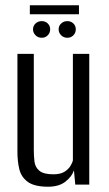

<svg xmlns="http://www.w3.org/2000/svg" viewBox="-20 -699 411 727"><path d="M162 8Q110 8 85 -10.5Q60 -29 53 -59Q46 -89 46 -123V-495H108V-131Q108 -109 110.5 -87.5Q113 -66 129 -52.5Q145 -39 182 -39Q208 -39 223 -48Q238 -57 246 -69.5Q254 -82 256 -92V-495H318V0H265L260 -54Q252 -30 227.5 -11Q203 8 162 8ZM138 -556Q124 -556 114.5 -565.5Q105 -575 105 -588Q105 -601 114.5 -610Q124 -619 138 -619Q152 -619 161 -610Q170 -601 170 -588Q170 -575 161 -565.5Q152 -556 138 -556ZM235 -556Q221 -556 211.5 -565.5Q202 -575 202 -588Q202 -601 211.5 -610Q221 -619 235 -619Q249 -619 258 -610Q267 -601 267 -588Q267 -575 258 -565.5Q249 -556 235 -556ZM93 -645V-679H279V-645Z"/></svg>

Font: Alumni Sans
Style: Regular
Weight: 400
Designer: Robert E. Leuschke
Foundry: Robert E. Leuschke
Version: Version 1.018